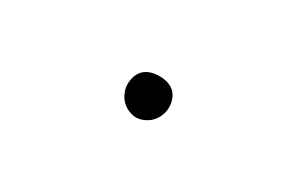

<svg xmlns="http://www.w3.org/2000/svg" viewBox="-26 -270 152 99"><g transform="rotate(-15 50.0 -220.5)"><path d="M38 -220Q38 -217 39.5 -214Q41 -211 44 -209.5Q47 -208 50 -208Q53 -208 56 -209.5Q59 -211 61 -214Q63 -217 63 -220Q63 -223 61 -226Q59 -229 56 -231Q53 -233 50 -233Q47 -233 44 -231Q41 -229 39.5 -226Q38 -223 38 -220Z"/></g></svg>

Font: Linefont Thin
Style: Regular
Weight: 100
Monospace: yes
Version: Version 3.002;gftools[0.9.33]